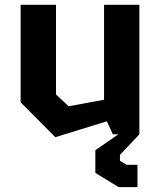

<svg xmlns="http://www.w3.org/2000/svg" viewBox="-20 -554 660 792"><path d="M211 -164.4 263.1 -115.7 491.7 -157.8V-75.5L208.2 11.9L65.1 -131.9V-534.2H211ZM554.9 0H445.6L409.2 -78.5V-534.2H554.9ZM499.4 -21.4 555 0 474.8 84.7V109.3L502 125.8H547.1V217.9H469.4L373.3 159.2V65.6Z"/></svg>

Font: Monaspace Krypton Var ExLight
Style: Regular
Weight: 200
Designer: Riley Cran and the Lettermatic Team
Version: Version 1.200 (Monaspace Krypton Var)